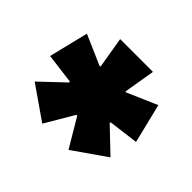

<svg xmlns="http://www.w3.org/2000/svg" viewBox="-94 -758 590 590"><g transform="rotate(45 201.0 -462.5)"><path d="M144 -286 36 -361 113 -434 112 -437.5 14 -450 45.5 -578.5 144 -535.5 146.5 -537.5 129.5 -639H272L255 -537.5L257 -535.5L356 -578.5L387.5 -450L289.5 -437.5L289 -434L365.5 -361L258 -286L202.5 -379.5H199Z"/></g></svg>

Font: Anek Odia Medium ExtraBold
Style: Regular
Weight: 800
Version: Version 1.003